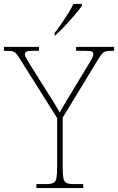

<svg xmlns="http://www.w3.org/2000/svg" viewBox="-31 -951 597 971"><path d="M153 0V-20H202Q227 -20 239 -26Q251 -32 254.5 -51Q258 -70 258 -108V-354L71 -651Q59 -671 50.5 -680Q42 -689 31 -691.5Q20 -694 -2 -694H-11V-714H166V-694H133Q108 -694 101.5 -689.5Q95 -685 95 -677Q95 -668 101.5 -656.5Q108 -645 118 -629L197 -503Q217 -472 236 -441.5Q255 -411 271 -382Q279 -397 292.5 -420Q306 -443 325 -474L419 -629Q429 -645 435 -656.5Q441 -668 441 -677Q441 -685 435 -689.5Q429 -694 403 -694H354V-714H546V-694H538Q517 -694 505.5 -691.5Q494 -689 486 -680Q478 -671 466 -652L286 -356V-108Q286 -70 289.5 -51Q293 -32 305 -26Q317 -20 342 -20H390V0ZM245 -784Q260 -803 278 -829Q296 -855 313 -882Q330 -909 340 -931H383V-921Q371 -904 346.5 -875Q322 -846 295 -817.5Q268 -789 247 -771H245Z"/></svg>

Font: Noto Serif Thin
Style: Regular
Weight: 100
Designer: Monotype Design Team
Foundry: Monotype Imaging Inc.
Version: Version 2.015